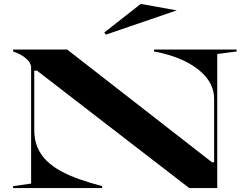

<svg xmlns="http://www.w3.org/2000/svg" viewBox="-20 -961 1276 981"><path d="M47 0V-10L139 -23V-617Q139 -639 114 -661.5Q89 -684 47 -698V-708H323L1063 -132H1074V-455Q1074 -495 1058 -528Q1042 -561 1013.5 -588Q985 -615 947 -636.5Q909 -658 863 -673.5Q817 -689 767 -698V-708H1189V-698L1090 -685V0H947L169 -600H155V-298Q155 -247 171.5 -208Q188 -169 219 -139Q250 -109 292.5 -86Q335 -63 388 -44.5Q441 -26 502 -10V0ZM521 -784 513 -795 699 -941 883 -908Z"/></svg>

Font: Kalnia Expanded
Style: Regular
Weight: 400
Width: 7
Designer: Frida Medrano
Foundry: Frida Medrano
Version: Version 1.105